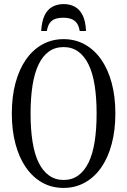

<svg xmlns="http://www.w3.org/2000/svg" viewBox="-20 -912 624 942"><path d="M292 -892Q262 -892 237.5 -879Q213 -866 199 -837Q185 -808 182 -760H210Q214 -785 224 -799Q234 -813 250.5 -819Q267 -825 290 -825Q313 -825 329.5 -819Q346 -813 356.5 -799Q367 -785 371 -760H402Q400 -808 385.5 -837Q371 -866 347 -879Q323 -892 292 -892ZM292 10Q234 10 187.5 -16Q141 -42 107.5 -90Q74 -138 56 -205.5Q38 -273 38 -355Q38 -438 56 -505Q74 -572 107.5 -620Q141 -668 188 -694Q235 -720 292 -720Q349 -720 396 -694Q443 -668 476.5 -620Q510 -572 528 -505Q546 -438 546 -355Q546 -273 528 -205.5Q510 -138 476.5 -90Q443 -42 396 -16Q349 10 292 10ZM292 -29Q334 -29 364.5 -51.5Q395 -74 415 -115.5Q435 -157 444.5 -217.5Q454 -278 454 -355Q454 -432 444.5 -492.5Q435 -553 415 -594.5Q395 -636 364.5 -658.5Q334 -681 292 -681Q250 -681 219.5 -659Q189 -637 169 -595Q149 -553 139.5 -492.5Q130 -432 130 -355Q130 -278 139.5 -217.5Q149 -157 169 -115.5Q189 -74 220 -51.5Q251 -29 292 -29Z"/></svg>

Font: Roboto Serif 120pt ExtraCondensed
Style: Regular
Weight: 400
Width: 2
Designer: Greg Gazdowicz
Foundry: Commercial Type
Version: Version 1.008